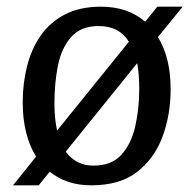

<svg xmlns="http://www.w3.org/2000/svg" viewBox="-20 -541 579 575"><path d="M19 14 88 -72Q48 -137 48 -235Q48 -291 61 -342.5Q74 -394 101.5 -434Q129 -474 174 -497.5Q219 -521 283 -521Q362 -521 415 -476L451 -521H527L453 -430Q491 -368 491 -274Q491 -198 467 -132.5Q443 -67 391 -26.5Q339 14 254 14Q178 14 129 -27L96 14ZM151 -150 366 -416Q352 -439 329.5 -451Q307 -463 275 -463Q222 -463 193 -430Q164 -397 153.5 -344.5Q143 -292 143 -231Q143 -209 145 -188.5Q147 -168 151 -150ZM260 -45Q314 -45 343.5 -77.5Q373 -110 385 -162.5Q397 -215 397 -275Q397 -318 391 -352L177 -87Q207 -45 260 -45Z"/></svg>

Font: Literata 12pt
Style: Italic
Weight: 400
Italic angle: -2°
Designer: Latin by Veronika Burian and Jose Scaglione. Greek by Irene Vlachou. Cyrillic by Vera Evstafieva
Foundry: TypeTogether
Version: Version 3.002